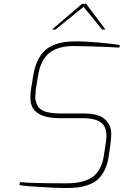

<svg xmlns="http://www.w3.org/2000/svg" viewBox="-20 -948 629 976"><path d="M516.1 -797.9H499L404.8 -913.1L262.2 -797.9H244.1L397 -928.2H418ZM312 7.8Q270.5 7.8 190.9 2.9Q110.8 -1.5 79.1 -6.8L81.1 -22Q146 -16.1 317.9 -16.1Q414.1 -16.1 459.5 -55.7Q497.6 -89.4 507.8 -155.8L518.1 -224.1Q521 -242.2 521 -256.8Q521 -297.4 501.5 -317.9Q474.1 -347.2 399.9 -347.2H288.1Q251 -347.2 222.7 -353Q174.3 -362.3 150.4 -393.1Q134.3 -414.1 134.3 -455.1Q134.3 -472.7 138.2 -498L148.9 -564Q155.8 -606.4 170.4 -637.7Q185.1 -668.9 204.6 -688Q223.6 -707 251 -718.3Q278.3 -729.5 306.6 -733.9Q334.5 -737.8 370.1 -737.8Q409.2 -737.8 480.5 -731.9Q551.8 -725.6 588.9 -719.2L586.9 -706.1Q563 -708 519 -709.5L503.9 -710Q449.2 -712.4 386.7 -713.4L353.5 -713.9Q279.8 -713.9 234.9 -682.1Q186.5 -647 172.9 -560.1L162.1 -494.1Q159.2 -463.4 159.2 -453.6Q159.2 -433.1 171.4 -409.7Q176.3 -400.4 185.5 -393.6Q203.1 -380.4 229 -376Q252.9 -371.1 290 -371.1H403.8Q482.4 -371.1 513.7 -341.3Q545.4 -311.5 545.4 -269Q545.4 -245.6 542 -219.2L532.2 -150.9Q525.9 -109.9 510.3 -80.1Q494.1 -50.3 474.6 -33.7Q455.1 -17.1 426.3 -7.3Q397.5 2.4 371.6 4.9Q345.7 7.8 312 7.8Z"/></svg>

Font: Squarion Thin
Style: Italic
Weight: 100
Designer: Natanael Gama
Version: Version 1.00;September 12, 2019;FontCreator 11.5.0.2425 64-b